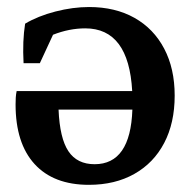

<svg xmlns="http://www.w3.org/2000/svg" viewBox="-20 -512 537 541"><path d="M230.5 8.8Q130.9 8.8 77.4 -49.8Q23.9 -108.4 23.9 -217.8Q23.9 -227.1 24.4 -236.6Q24.9 -246.1 26.9 -255.4H352.5Q342.8 -432.1 220.2 -432.1Q175.3 -432.1 129.4 -414.1L92.3 -334H46.4Q43 -397 50.8 -445.3Q86.9 -466.8 136 -479.5Q185.1 -492.2 231 -492.2Q304.7 -492.2 358.9 -461.7Q413.1 -431.2 442.6 -375Q472.2 -318.8 472.2 -242.7Q472.2 -165.5 442.6 -109.1Q413.1 -52.7 358.6 -22Q304.2 8.8 230.5 8.8ZM246.6 -49.3Q347.7 -49.3 353 -203.1H145Q148.4 -122.1 172.9 -85.7Q197.3 -49.3 246.6 -49.3Z"/></svg>

Font: Markazi Text SemiBold
Style: Regular
Weight: 600
Designer: Borna Izadpanah (Arabic designer), Fiona Ross (Arabic design director) and Florian Runge (Latin designer)
Foundry: Borna Izadpanah and Florian Runge
Version: Version 1.001; ttfautohint (v1.8.3)